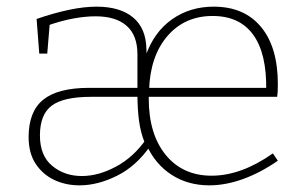

<svg xmlns="http://www.w3.org/2000/svg" viewBox="-20 -550 918 577"><path d="M98 -389 90 -493Q142 -511 187.5 -520.5Q233 -530 270 -530Q341 -530 380 -497.5Q419 -465 420 -402L421 -379L418 -383Q443 -454 497 -492Q551 -530 622 -530Q714 -530 764.5 -469Q815 -408 815 -297Q815 -281 814.5 -274.5Q814 -268 813 -259H418L427 -271V-254Q427 -147 478 -84.5Q529 -22 616 -22Q705 -22 800 -89L815 -67Q763 -31 710.5 -12Q658 7 609 7Q545 7 496 -24.5Q447 -56 421 -113L432 -112Q390 -51 332 -22Q274 7 219 7Q177 7 142.5 -9.5Q108 -26 87 -58Q66 -90 66 -138Q66 -215 110 -250.5Q154 -286 248 -286H402L393 -276V-387Q393 -444 360.5 -472.5Q328 -501 267 -501Q237 -501 201 -494.5Q165 -488 122 -473L130 -485L122 -389ZM415 -121Q403 -150 398 -185.5Q393 -221 393 -270L402 -259H253Q171 -259 135.5 -232.5Q100 -206 100 -143Q100 -82 137 -51.5Q174 -21 226 -21Q276 -21 329 -49.5Q382 -78 420 -133ZM428 -278 419 -286H790L780 -278Q782 -389 741 -445.5Q700 -502 619 -502Q535 -502 483 -441.5Q431 -381 428 -278Z"/></svg>

Font: Bitter Thin ExtraLight
Style: Regular
Weight: 250
Version: Version 2.002